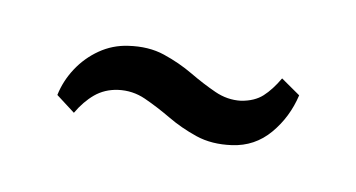

<svg xmlns="http://www.w3.org/2000/svg" viewBox="-36 -489 701 378"><g transform="rotate(15 314.5 -300.0)"><path d="M84.5 -240.5Q88 -270 102.5 -297Q117 -324 140.5 -343.5Q164 -363 194 -370Q233.5 -379.5 266.5 -371.5Q299.5 -363.5 328.2 -349.8Q357 -336 383.5 -326.8Q410 -317.5 436.5 -323Q462.5 -329.5 477 -345.2Q491.5 -361 503.5 -386.5L544.5 -363Q538 -317 512 -280.5Q486 -244 442 -234Q403 -225 370.2 -233Q337.5 -241 308.8 -254.8Q280 -268.5 252.8 -278Q225.5 -287.5 197 -281Q171.5 -275 154.2 -257.8Q137 -240.5 125 -215Z"/></g></svg>

Font: Merriweather 72pt
Style: Bold
Weight: 700
Version: Version 2.100